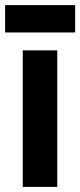

<svg xmlns="http://www.w3.org/2000/svg" viewBox="-53 -731 314 751"><path d="M36 0V-534H171V0ZM-33 -604V-711H241V-604Z"/></svg>

Font: Mona Sans Condensed
Style: Bold
Weight: 700
Width: 3
Designer: Deni Anggara
Foundry: GitHub
Version: Version 2.000